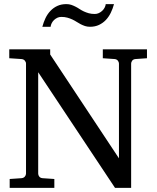

<svg xmlns="http://www.w3.org/2000/svg" viewBox="-20 -910 761 930"><path d="M636.2 -624Q625.5 -623 620.4 -616.2Q615.2 -609.4 615.2 -602.1V0H537.1L165 -560.1V-68.8Q165 -61.5 170.2 -54.7Q175.3 -47.9 186 -46.9L243.2 -43V0H26.9V-43L84 -46.9Q94.7 -47.9 100.3 -54.7Q106 -61.5 106 -68.8V-602.1Q106 -609.4 100.3 -616.2Q94.7 -623 84 -624L24.9 -627.9V-670.9H223.1V-646L556.2 -143.1V-602.1Q556.2 -609.4 550.8 -616.2Q545.4 -623 535.2 -624L478 -627.9V-670.9H691.9V-627.9ZM532.2 -890.1Q526.4 -868.2 516.6 -848.1Q506.8 -828.1 492.7 -813.2Q478.5 -798.3 459.5 -789.3Q440.4 -780.3 416 -780.3Q402.8 -780.3 391.8 -783.9Q380.9 -787.6 370.8 -792.7Q360.8 -797.9 351.1 -804.2Q341.3 -810.5 330.3 -815.7Q319.3 -820.8 306.2 -824.5Q293 -828.1 276.9 -828.1Q266.6 -828.1 257.8 -824Q249 -819.8 241.9 -813.2Q234.9 -806.6 230.5 -797.9Q226.1 -789.1 225.1 -780.3H185.1Q190.9 -802.2 200.4 -822.3Q210 -842.3 224.4 -857.4Q238.8 -872.6 257.8 -881.3Q276.9 -890.1 301.3 -890.1Q314.5 -890.1 325.2 -886.5Q335.9 -882.8 345.9 -877.7Q356 -872.6 365.5 -866.2Q375 -859.9 386 -854.7Q397 -849.6 409.9 -845.9Q422.9 -842.3 439 -842.3Q449.2 -842.3 458.3 -846.4Q467.3 -850.6 474.6 -857.2Q481.9 -863.8 486.6 -872.6Q491.2 -881.3 492.2 -890.1Z"/></svg>

Font: BabelStone Ogham Pictish
Style: Italic
Weight: 400
Italic angle: -30°
Designer: Andrew West
Foundry: BabelStone
Version: Version 1.02 March 14, 2022